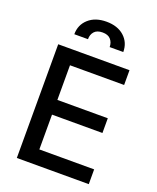

<svg xmlns="http://www.w3.org/2000/svg" viewBox="-171 -1054 944 1154"><g transform="rotate(20 301.5 -477.0)"><path d="M150.2 -817.1Q150.2 -877.5 193 -915.8Q235.8 -954.2 307.2 -954.2Q378.6 -954.2 421 -916Q463.4 -877.8 463.4 -817.1H376.4Q376.1 -846.9 359 -866.1Q342 -885.3 307.2 -885.3Q271.3 -885.3 254.3 -865.9Q237.2 -846.6 237.6 -817.1ZM79.9 0V-727.3H535.9V-632.8H189.6V-411.2H512.1V-317.1H189.6V-94.5H540.1V0Z"/></g></svg>

Font: TID UI Medium
Style: Regular
Weight: 500
Designer: The TID Project Authors
Foundry: Bakken & Bæck
Version: Version 1.001;hotconv 1.0.109;makeotfexe 2.5.65596